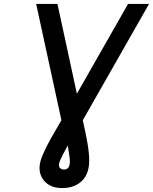

<svg xmlns="http://www.w3.org/2000/svg" viewBox="-20 -720 776 974"><path d="M296 234Q242 234 211.2 204.8Q180.5 175.5 180.5 131Q180.5 104 197.2 64.5Q214 25 239.5 -20.2Q265 -65.5 291.5 -110L163.5 -700H271.5L370 -244.5L629.5 -700H736L400 -110Q415.5 -42 424 7.8Q432.5 57.5 432.5 94Q432.5 162.5 395 198.2Q357.5 234 296 234ZM304 140Q321.5 140 328 128.5Q334.5 117 334.5 99.5Q334.5 86 331.2 65.5Q328 45 323.5 18Q309.5 43.5 299.5 63Q289.5 82.5 284.2 95.5Q279 108.5 279 117Q279 129 286.8 134.5Q294.5 140 304 140Z"/></svg>

Font: Overpass Medium
Style: Italic
Weight: 500
Italic angle: -10°
Designer: Delve Withrington, Dave Bailey, Thomas Jockin
Foundry: Delve Fonts LLC
Version: Version 4.000